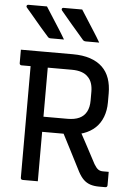

<svg xmlns="http://www.w3.org/2000/svg" viewBox="-62 -991 723 1037"><g transform="rotate(5 300.0 -472.5)"><path d="M150 -945Q170 -914 187 -887Q204 -860 221.5 -833Q239 -806 257 -775Q246 -775 236 -775Q226 -775 214 -775Q202 -775 184 -775Q178 -775 174 -777.5Q170 -780 168 -783Q144 -810 128.5 -828Q113 -846 100.5 -861Q88 -876 74 -892.5Q60 -909 42 -930Q38 -935 40.5 -940Q43 -945 49 -945Q69 -945 82.5 -945Q96 -945 111.5 -945Q127 -945 150 -945ZM341 -945Q361 -914 378 -887Q395 -860 412.5 -833Q430 -806 448 -775Q437 -775 426.5 -775Q416 -775 404 -775Q392 -775 375 -775Q369 -775 364.5 -777.5Q360 -780 358 -783Q335 -810 319.5 -828Q304 -846 291 -861Q278 -876 264.5 -892.5Q251 -909 233 -930Q229 -935 231 -940Q233 -945 239 -945Q260 -945 273.5 -945Q287 -945 302.5 -945Q318 -945 341 -945ZM369 -326Q398 -273 425 -222.5Q452 -172 480 -119Q492 -99 502.5 -91.5Q513 -84 529 -84Q535 -84 538.5 -84Q542 -84 546 -84H560Q560 -64 560 -47.5Q560 -31 560 -11Q560 -6 557 -3Q554 0 549 0Q542 0 532.5 0Q523 0 515 0Q487 0 466.5 -7Q446 -14 430.5 -29Q415 -44 401 -70Q373 -125 345 -179.5Q317 -234 289 -288ZM30 -700Q100 -700 171 -700Q242 -700 312 -700Q366 -700 406 -686.5Q446 -673 472 -648Q498 -623 510.5 -587Q523 -551 523 -506V-457Q523 -414 509.5 -378.5Q496 -343 470 -318.5Q444 -294 407 -281Q370 -268 323 -268Q286 -268 248.5 -268Q211 -268 173 -268L162 -261V-350Q200 -350 237.5 -350Q275 -350 313 -350Q352 -350 377.5 -362Q403 -374 416 -398.5Q429 -423 429 -459V-507Q429 -533 422 -553.5Q415 -574 401 -587Q388 -601 366 -608.5Q344 -616 313 -616Q268 -616 222.5 -616Q177 -616 132 -616Q87 -616 41 -616Q36 -616 33 -619Q30 -622 30 -627Q30 -646 30 -663.5Q30 -681 30 -700ZM183 0Q162 0 142 0Q122 0 101 0Q96 0 93 -3Q90 -6 90 -11Q90 -93 90 -173Q90 -253 90 -332.5Q90 -412 90 -492Q90 -572 90 -653H195L183 -635Q183 -589 183 -543.5Q183 -498 183 -453Q183 -394 183 -336.5Q183 -279 183 -220.5Q183 -162 183 -99Q183 -73 183 -48Q183 -23 183 0Z"/></g></svg>

Font: Recursive
Style: Regular
Weight: 400
Version: Version 1.085